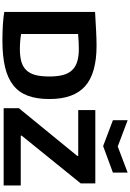

<svg xmlns="http://www.w3.org/2000/svg" viewBox="230 -1270 1051 1550"><g transform="rotate(90 755.0 -495.5)"><path d="M951 -1001 1163 -921 1374 -1001V-882L1160 -803L951 -882ZM854 -123 1239 -594V-602H869V-740H1461V-622L1076 -146V-138H1478V0H854ZM308 10Q274 10 240 9Q206 8 175.5 6Q145 4 119.5 1Q94 -2 77 -5V-738Q161 -743 231 -746.5Q301 -750 349 -750Q572 -750 676 -658Q780 -566 780 -369Q780 -268 753.5 -196Q727 -124 670 -78.5Q613 -33 523.5 -11.5Q434 10 308 10ZM378 -131Q438 -131 480 -143.5Q522 -156 548.5 -184.5Q575 -213 586.5 -258Q598 -303 598 -369Q598 -434 586 -479Q574 -524 547 -552.5Q520 -581 477.5 -594Q435 -607 374 -607Q328 -607 255 -601V-141Q311 -131 378 -131Z"/></g></svg>

Font: Encode Sans Wide
Style: Bold
Weight: 700
Designer: Pablo Impallari, Andres Torresi
Foundry: Pablo Impallari, Andres Torresi
Version: Version 1.000; ttfautohint (v1.00) -l 8 -r 50 -G 200 -x 14 -